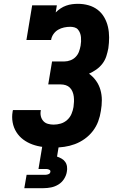

<svg xmlns="http://www.w3.org/2000/svg" viewBox="-20 -763 640 1003"><path d="M260 8Q232 8 203.5 4.5Q175 1 149 -8.5Q123 -18 101.5 -34Q80 -50 65.5 -73Q51 -96 46 -124Q41 -152 46 -180Q46 -182 46.5 -184Q47 -186 48 -188H193Q193 -187 193 -186.5Q193 -186 193 -185Q190 -170 193.5 -155.5Q197 -141 206.5 -130.5Q216 -120 230.5 -116Q245 -112 260 -112Q279 -112 297.5 -117.5Q316 -123 331 -136.5Q346 -150 353.5 -168Q361 -186 364 -204Q366 -218 366.5 -231.5Q367 -245 365.5 -258Q364 -271 359 -283.5Q354 -296 345 -305Q336 -314 323.5 -318Q311 -322 297 -322H232L252 -442H317Q332 -442 348 -448Q364 -454 375.5 -466Q387 -478 392.5 -493Q398 -508 401 -524Q403 -535 403.5 -546.5Q404 -558 403 -569Q402 -580 398 -590.5Q394 -601 387 -609Q380 -617 369 -620Q358 -623 347 -623Q331 -623 314.5 -619.5Q298 -616 283.5 -607.5Q269 -599 259 -584.5Q249 -570 247 -554H118L148 -735H277L271 -698Q283 -710 296.5 -719Q310 -728 325.5 -733.5Q341 -739 356.5 -741Q372 -743 387 -743Q416 -743 442.5 -735.5Q469 -728 490 -712Q511 -696 524.5 -672.5Q538 -649 544 -622.5Q550 -596 550 -567.5Q550 -539 546 -511Q542 -490 535.5 -469.5Q529 -449 515.5 -431Q502 -413 483.5 -400Q465 -387 445 -378Q466 -363 481.5 -341.5Q497 -320 504.5 -294Q512 -268 512 -240Q512 -212 507 -184Q503 -156 493 -129Q483 -102 465 -78.5Q447 -55 422.5 -37.5Q398 -20 371 -10Q344 0 316 4Q288 8 260 8ZM107 220 119 150H219Q226 150 234 146.5Q242 143 243 135Q245 128 238 124Q231 120 224 120H181L201 0H287L278 55Q290 59 301.5 65.5Q313 72 320.5 82.5Q328 93 330 107Q332 121 329 135Q326 154 314.5 172Q303 190 285 201Q267 212 247 216Q227 220 207 220Z"/></svg>

Font: Iosevka Slab Heavy Extended
Style: Italic
Weight: 900
Width: 7
Italic angle: -9°
Monospace: yes
Designer: Belleve Invis
Foundry: Belleve Invis
Version: Version 11.1.0; ttfautohint (v1.8.3)